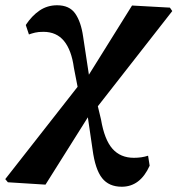

<svg xmlns="http://www.w3.org/2000/svg" viewBox="-57 -516 675 730"><path d="M-27 177 -37 165 238 -186 224 -258Q215 -325 186.5 -360Q158 -395 108 -395Q89 -395 76.5 -392Q64 -389 53 -385L41 -421Q64 -456 93.5 -476Q123 -496 160 -496Q207 -496 229 -464.5Q251 -433 259 -377L281 -232L445 -495L589 -487L598 -474L315 -112L327 -62Q340 15 370.5 49.5Q401 84 452 84Q482 84 506 76L512 114Q476 194 406 194Q357 194 331 161Q305 128 295 53L277 -70L116 186Z"/></svg>

Font: Source Serif Pro
Style: Bold Italic
Weight: 700
Italic angle: -12°
Designer: Frank Grießhammer
Foundry: Adobe Systems Incorporated
Version: Version 3.001;hotconv 1.0.111;makeotfexe 2.5.65597